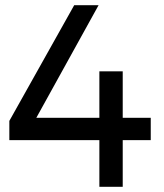

<svg xmlns="http://www.w3.org/2000/svg" viewBox="-20 -720 631 740"><path d="M561 -266V-180H453V0H363V-180H16V-254L266 -700H360L120 -266H363V-445H453V-266Z"/></svg>

Font: Gontserrat
Style: Regular
Weight: 400
Designer: Julieta Ulanovsky
Foundry: Julieta Ulanovsky
Version: Version 6.001